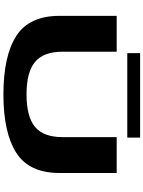

<svg xmlns="http://www.w3.org/2000/svg" viewBox="125 -982 860 1151"><g transform="rotate(90 555.5 -406.0)"><path d="M545.5 4Q314.5 4 194.5 -73.5Q74.5 -151 74.5 -332.5V-675H289.5V-350.5Q289.5 -236.5 350.8 -185.5Q412 -134.5 545.2 -134.5Q678.5 -134.5 740 -185.2Q801.5 -236 801.5 -350.5V-675H1016.5V-332.5Q1016.5 -151 896.2 -73.5Q776 4 545.5 4ZM298 -738.5V-815.5H804.5V-738.5Z"/></g></svg>

Font: Anybody UltraExpanded Regular
Style: Bold
Weight: 700
Width: 9
Designer: Tyler Finck
Foundry: Etcetera Type Company
Version: Version 1.010; ttfautohint (v1.8.3) -l 8 -r 50 -G 200 -x 14 